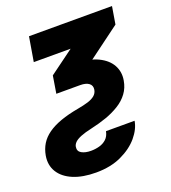

<svg xmlns="http://www.w3.org/2000/svg" viewBox="-140 -649 864 968"><g transform="rotate(-20 292.0 -165.0)"><path d="M126.5 -545.9H571.8L556.2 -452.1L251.5 -226.1H156.7L171.9 -319.3L302.2 -415H104.5ZM157.7 58.6Q153.8 82 173.3 93Q192.9 104 223.6 104Q246.6 104 268.3 98.1Q290 92.3 306.2 77.6Q322.3 63 327.6 36.6H481Q474.1 79.1 439.5 120.4Q404.8 161.6 346.7 188.7Q288.6 215.8 210.9 215.8Q138.7 215.8 88.6 194.8Q38.6 173.8 15.1 136Q-8.3 98.1 0 48.8Q5.9 15.1 22.2 -11.5Q38.6 -38.1 67.1 -58.3Q95.7 -78.6 137.2 -93.5Q178.7 -108.4 233.9 -118.2Q266.1 -124 289.8 -131.3Q313.5 -138.7 327.1 -150.4Q340.8 -162.1 343.8 -180.2Q347.2 -202.1 331.3 -214.1Q315.4 -226.1 284.2 -226.1H209.5L229.5 -335.9H302.7Q373.5 -335.9 419.9 -313.5Q466.3 -291 486.6 -254.2Q506.8 -217.3 499 -172.9Q492.7 -135.3 471.9 -107.2Q451.2 -79.1 418.9 -59.1Q386.7 -39.1 347.4 -25.1Q308.1 -11.2 264.2 -1.5Q226.1 6.8 203.4 16.1Q180.7 25.4 170.2 35.9Q159.7 46.4 157.7 58.6Z"/></g></svg>

Font: Inter ExtraBold
Style: Italic
Weight: 800
Italic angle: -9.3988°
Designer: Rasmus Andersson
Foundry: rsms
Version: Version 4.001;git-66647c0bb